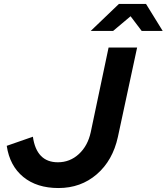

<svg xmlns="http://www.w3.org/2000/svg" viewBox="-20 -940 841 969"><path d="M575 -249Q549 -130 468.5 -60.5Q388 9 275 9Q166 9 97.5 -47Q29 -103 14 -204L146 -250Q155 -186 186.5 -153.5Q218 -121 272 -121Q333 -121 378 -162.5Q423 -204 438 -273L528 -700H672ZM695 -784 639 -858 551 -784H438L580 -920H717L801 -784Z"/></svg>

Font: Red Hat Display
Style: Bold Italic
Weight: 700
Italic angle: -12°
Designer: Pentagram / MCKL
Foundry: Pentagram / MCKL
Version: Version 1.003; Red Hat Display Bold Italic